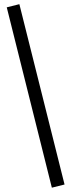

<svg xmlns="http://www.w3.org/2000/svg" viewBox="-20 -745 359 915"><path d="M227.1 149.4 12.2 -710 72.3 -725.1 287.6 134.3Z"/></svg>

Font: Elstob 18pt Medium
Style: Regular
Weight: 500
Designer: Peter S. Baker
Version: Version 1.015